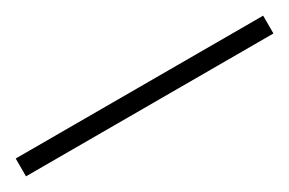

<svg xmlns="http://www.w3.org/2000/svg" viewBox="-3 -150 506 336"><g transform="rotate(-30 250.0 18.0)"><path d="M0 36V0H500V36Z"/></g></svg>

Font: Montserrat Thin Light
Style: Regular
Weight: 300
Version: Version 9.000